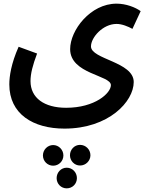

<svg xmlns="http://www.w3.org/2000/svg" viewBox="-20 -473 809 1051"><path d="M31 -11C31 151 161 231 333 231C575 231 712 83 712 -24C712 -135 478 -148 478 -219C478 -268 543 -342 618 -342C648 -342 681 -328 705 -315L750 -412C721 -433 670 -453 618 -453C475 -453 364 -308 364 -204C364 -67 587 -62 587 -7C587 37 500 117 342 117C222 117 147 63 147 -29C147 -70 159 -116 183 -180L82 -217C41 -125 31 -55 31 -11ZM418 433C450 433 475 407 475 377C475 346 450 320 418 320C387 320 363 346 363 377C363 407 387 433 418 433ZM271 434C302 434 327 409 327 378C327 347 302 321 271 321C240 321 215 347 215 378C215 409 240 434 271 434ZM345 558C377 558 401 533 401 502C401 471 377 445 345 445C314 445 290 471 290 502C290 533 314 558 345 558Z"/></svg>

Font: Noto Sans Arabic SemCond SemBd
Style: Regular
Weight: 600
Width: 4
Designer: Monotype Design Team, Nadine Chahine, Nizar Qandah and Khaled Hosny
Foundry: Monotype Imaging Inc.
Version: Version 2.012